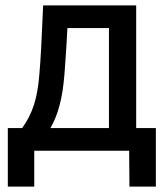

<svg xmlns="http://www.w3.org/2000/svg" viewBox="-20 -559 608 712"><path d="M9 133H107V0H459L460 133H558V-84H485V-539H140C134 -398 131 -342 126 -284C119 -194 101 -138 62 -84H9ZM167 -84C195 -133 212 -193 219 -284C223 -335 227 -394 230 -455H384V-84Z"/></svg>

Font: Noto Sans SemiCondensed Medium
Style: Regular
Weight: 500
Width: 4
Designer: Monotype Design Team
Foundry: Monotype Imaging Inc.
Version: Version 2.013